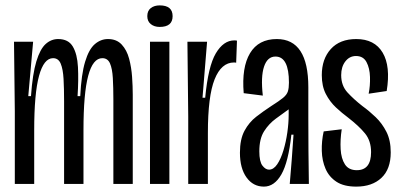

<svg xmlns="http://www.w3.org/2000/svg" viewBox="-20 -683 1486 713"><path d="M35 0V-270L32 -528H103L85 -326H95Q101 -409 115 -455Q129 -501 149.5 -519.5Q170 -538 196 -538Q234 -538 250.5 -510Q267 -482 269.5 -434Q272 -386 268 -326H278Q282 -407 296 -453.5Q310 -500 332 -519Q354 -538 381 -538Q413 -538 432 -517.5Q451 -497 459.5 -465Q468 -433 470.5 -397.5Q473 -362 473 -331V0H401V-314Q401 -358 399 -393Q397 -428 388.5 -447.5Q380 -467 360 -467Q325 -467 307.5 -401.5Q290 -336 290 -200V0H218V-307Q218 -354 216 -390Q214 -426 205.5 -446.5Q197 -467 177 -467Q143 -467 125 -401.5Q107 -336 107 -199V0Z M537 0V-528H609V0ZM573 -583Q553 -583 540 -593.5Q527 -604 527 -623Q527 -643 540 -653Q553 -663 573 -663Q621 -663 621 -623Q621 -583 573 -583Z M679 0V-250L676 -528H749L732 -320H742Q753 -437 781.5 -485Q810 -533 850 -533Q857 -533 860 -532L857 -450Q854 -451 849 -451Q802 -451 777 -388.5Q752 -326 752 -189V0Z M960 10Q920 10 895.5 -24Q871 -58 871 -116Q871 -166 888 -197.5Q905 -229 931.5 -249.5Q958 -270 987 -289Q1017 -308 1031 -319.5Q1045 -331 1049 -343.5Q1053 -356 1053 -376Q1053 -473 1003 -473Q973 -473 960.5 -435.5Q948 -398 956 -328L885 -337Q877 -433 908.5 -485.5Q940 -538 1008 -538Q1125 -538 1125 -359V-241Q1125 -181 1125.5 -120.5Q1126 -60 1127 0H1056Q1060 -46 1063.5 -91.5Q1067 -137 1070 -183H1062Q1051 -81 1025 -35.5Q999 10 960 10ZM979 -53Q996 -53 1009.5 -73Q1023 -93 1032.5 -124.5Q1042 -156 1047 -191Q1052 -226 1052 -257V-277Q1030 -261 1004.5 -242.5Q979 -224 961 -196Q943 -168 943 -121Q943 -83 954.5 -68Q966 -53 979 -53Z M1303 10Q1257 10 1229.5 -8Q1202 -26 1189 -56Q1176 -86 1175 -122.5Q1174 -159 1182 -195L1249 -203Q1243 -164 1245 -129Q1247 -94 1261 -72.5Q1275 -51 1305 -51Q1358 -51 1358 -118Q1358 -160 1335.5 -187.5Q1313 -215 1273 -246Q1250 -263 1227.5 -284Q1205 -305 1190 -334Q1175 -363 1175 -404Q1175 -464 1208.5 -501Q1242 -538 1303 -538Q1371 -538 1401 -487.5Q1431 -437 1416 -345L1349 -335Q1355 -364 1354 -397Q1353 -430 1341 -452.5Q1329 -475 1302 -475Q1278 -475 1262.5 -455Q1247 -435 1247 -404Q1247 -365 1270.5 -339.5Q1294 -314 1326 -289Q1351 -271 1375 -248Q1399 -225 1415 -193.5Q1431 -162 1431 -117Q1431 -55 1396.5 -22.5Q1362 10 1303 10Z"/></svg>

Font: Bricolage Grotesque 96pt Condensed Light
Style: Regular
Weight: 300
Width: 3
Designer: Mathieu Triay
Foundry: Atelier Triay
Version: Version 1.001; ttfautohint (v1.8.4.7-5d5b);gftools[0.9.33.de